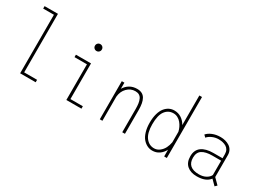

<svg xmlns="http://www.w3.org/2000/svg" viewBox="-39 -1485 2928 2182"><g transform="rotate(30 1425.0 -394.5)"><path d="M261 -32H430.5V0H226.5V-768H85.5V-800H261Z M883 -666Q870 -653 851 -653Q832 -653 819 -666Q806 -679 806 -698Q806 -717 819 -730Q832 -743 851 -743Q870 -743 883 -730Q896 -717 896 -698Q896 -679 883 -666ZM868 -32H1031V0H833V-468H670V-500H868Z M1272 0V-500H1306V-420Q1331 -462.5 1372.5 -487.2Q1414 -512 1469 -512Q1506.5 -512 1532.5 -498.2Q1558.5 -484.5 1573.8 -457.5Q1589 -430.5 1595.5 -394Q1602 -357.5 1602 -308V0H1566.5V-305Q1566.5 -346.5 1562 -376.5Q1557.5 -406.5 1546.5 -430.5Q1535.5 -454.5 1515 -466.8Q1494.5 -479 1464 -479Q1402.5 -479 1357.8 -433.8Q1313 -388.5 1306 -317V0Z M2151.5 0H2116.5V-88Q2093 -42.5 2054.2 -15.8Q2015.5 11 1964 11Q1928.5 11 1896.8 -4.8Q1865 -20.5 1839 -51Q1813 -81.5 1797.5 -133.2Q1782 -185 1782 -251Q1782 -317.5 1796.5 -368.5Q1811 -419.5 1835.8 -450Q1860.5 -480.5 1891.2 -495.8Q1922 -511 1957.5 -511Q2010 -511 2051 -484Q2092 -457 2116.5 -411.5V-800H2151.5ZM1816.5 -251Q1816.5 -136 1859.5 -79Q1902.5 -22 1969.5 -22Q2008.5 -22 2040.8 -47Q2073 -72 2091 -107.8Q2109 -143.5 2116.5 -185.5V-323.5Q2110.5 -351 2097.8 -377.8Q2085 -404.5 2066.2 -427.2Q2047.5 -450 2021 -464Q1994.5 -478 1965 -478Q1897.5 -478 1857 -423.2Q1816.5 -368.5 1816.5 -251Z M2782 8 2718 -56Q2668 11 2548.5 11Q2467.5 11 2420 -30.2Q2372.5 -71.5 2372.5 -152.5Q2372.5 -233.5 2427.5 -273.8Q2482.5 -314 2582 -314H2701.5V-367Q2701.5 -397.5 2689.5 -420Q2677.5 -442.5 2656.5 -455Q2635.5 -467.5 2610.8 -473.2Q2586 -479 2556.5 -479Q2512.5 -479 2472.8 -460.8Q2433 -442.5 2414.5 -418L2387.5 -444Q2411 -473 2457.8 -492.5Q2504.5 -512 2564 -512Q2596.5 -512 2626.5 -504Q2656.5 -496 2681.5 -480Q2706.5 -464 2721.2 -437Q2736 -410 2736 -375V-87.5L2807 -16.5ZM2559 -21Q2612 -21 2649.8 -42Q2687.5 -63 2701.5 -94V-282H2586.5Q2499 -282 2453 -252.2Q2407 -222.5 2407 -152.5Q2407 -21 2559 -21Z"/></g></svg>

Font: League Mono Narrow Thin
Style: Regular
Weight: 100
Width: 3
Designer: Tyler Finck
Foundry: The League of Moveable Type / Tyler Finck
Version: Version 2.210